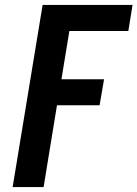

<svg xmlns="http://www.w3.org/2000/svg" viewBox="-20 -755 555 775"><path d="M31 0 152 -735H515L498 -630H260L228 -435H400L382 -330H210L156 0Z"/></svg>

Font: Iosevka Extrabold Oblique
Style: Regular
Weight: 800
Italic angle: -9°
Monospace: yes
Designer: Belleve Invis
Foundry: Belleve Invis
Version: Version 32.5.0; ttfautohint (v1.8.4)